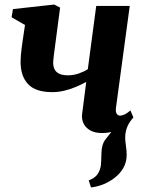

<svg xmlns="http://www.w3.org/2000/svg" viewBox="-20 -575 635 845"><path d="M380.5 250 370.5 219Q392.5 210.5 403.8 198.2Q415 186 420 169.5Q425 155 425.2 136.8Q425.5 118.5 426.5 98.5Q427 60 445.2 37.2Q463.5 14.5 478.5 -5L559.5 -49Q545 -31 538 -11.2Q531 8.5 531 30.5Q531 45 534.2 66.2Q537.5 87.5 537.5 107Q537.5 137.5 523.5 163Q509.5 188.5 484.5 207.5Q463 224.5 436.5 235.5Q410 246.5 380.5 250ZM244.5 -541.5 217 -332Q216.5 -327 215.8 -320.5Q215 -314 214.5 -308.2Q214 -302.5 214 -297Q214.5 -270 230.5 -256.8Q246.5 -243.5 278 -243.5Q304 -243.5 327.2 -251.8Q350.5 -260 366.5 -270.5L403.5 -549H551L490.5 -101.5Q488 -83.5 493.5 -74.8Q499 -66 508.5 -66Q516 -66 527.2 -70.8Q538.5 -75.5 554 -89L567 -58.5Q558 -45 538.2 -29Q518.5 -13 491 -1.2Q463.5 10.5 430 10.5Q397.5 10.5 377 -1.2Q356.5 -13 347.5 -32.2Q338.5 -51.5 341.5 -74L359.5 -214.5Q338.5 -203 313.8 -192.5Q289 -182 262.8 -175.8Q236.5 -169.5 210.5 -169.5Q136.5 -169.5 103.5 -204.8Q70.5 -240 70.5 -303.5Q70.5 -316 71.8 -330.8Q73 -345.5 75 -361Q77 -376.5 79 -391L90 -465L31 -499L37 -535L218.5 -555Z"/></svg>

Font: Merriweather 48pt ExtraBold
Style: Italic
Weight: 800
Italic angle: -7.8°
Version: Version 2.101